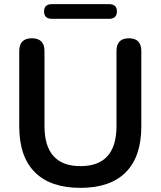

<svg xmlns="http://www.w3.org/2000/svg" viewBox="-20 -898 776 928"><path d="M369 10Q224 10 148.5 -65.5Q73 -141 73 -287V-651Q73 -713 134 -713Q195 -713 195 -651V-289Q195 -95 369 -95Q543 -95 543 -289V-651Q543 -713 603 -713Q663 -713 663 -651V-287Q663 -141 588 -65.5Q513 10 369 10ZM231 -807Q193 -807 193 -843Q193 -878 231 -878H507Q545 -878 545 -843Q545 -807 507 -807Z"/></svg>

Font: Chiron GoRound TC M
Style: Regular
Weight: 500
Designer: Ryoko NISHIZUKA 西塚涼子 (kana, bopomofo & ideographs); Paul D. Hunt (Latin, Greek & Cyrillic); Sandoll Communications 산돌커뮤니
Foundry: Adobe
Version: Version 1.000;hotconv 1.1.1;makeotfexe 2.6.0